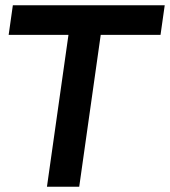

<svg xmlns="http://www.w3.org/2000/svg" viewBox="-20 -712 648 732"><path d="M29 -692 13 -579H241L159 0H282L364 -579H592L608 -692Z"/></svg>

Font: Cantarell
Style: BoldOblique
Weight: 700
Italic angle: -8°
Designer: Dave Crossland
Version: Version 0.024